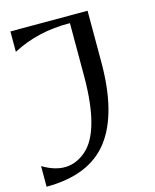

<svg xmlns="http://www.w3.org/2000/svg" viewBox="-111 -807 710 882"><g transform="rotate(-15 244.0 -366.0)"><path d="M391 -488C391 -324.7 359.8 -202.5 297.5 -121.5C235.2 -40.5 136 0 0 0V-98C78 -51.3 146.8 -54 206.5 -106C266.2 -158 296.7 -269 298 -439V-698C196.7 -699.3 105.3 -678.3 24 -635V-732H391Z"/></g></svg>

Font: Neocyr
Style: Regular
Weight: 400
Designer: Viktar Palstsiuk <vipals@gmail.com>
Version: 1.00